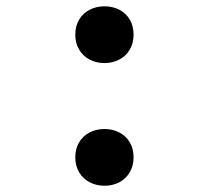

<svg xmlns="http://www.w3.org/2000/svg" viewBox="-20 -574 660 609"><path d="M218.8 -74.9Q218.8 -102.7 231.2 -123Q243.5 -143.3 264.6 -154.1Q285.6 -164.8 311.3 -164.8Q337.2 -164.8 358.2 -154.1Q379.2 -143.3 391.4 -123Q403.7 -102.7 403.7 -75Q403.7 -47.8 391.4 -27.2Q379.2 -6.7 358.2 4.2Q337.2 15.2 311.3 15.2Q285.6 15.2 264.6 4.2Q243.5 -6.7 231.2 -27.2Q218.8 -47.7 218.8 -74.9ZM218.8 -464.1Q218.8 -491.9 231.2 -512.2Q243.5 -532.5 264.6 -543.2Q285.6 -554 311.3 -554Q337.2 -554 358.2 -543.3Q379.2 -532.5 391.4 -512.2Q403.7 -491.8 403.7 -464.1Q403.7 -437 391.4 -416.4Q379.2 -395.8 358.2 -384.9Q337.2 -374 311.3 -374Q285.6 -374 264.6 -384.9Q243.5 -395.8 231.2 -416.3Q218.8 -436.8 218.8 -464.1Z"/></svg>

Font: Monaspace Krypton Var
Style: Regular
Weight: 400
Designer: Riley Cran and the Lettermatic Team
Version: Version 1.101 (Monaspace Krypton Var)